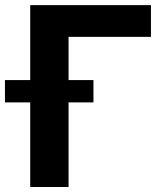

<svg xmlns="http://www.w3.org/2000/svg" viewBox="-74 -748 643 768"><path d="M46.9 -727.5H529.8V-600.6H200.2V-427.7H299.8V-338.4H200.2V0H46.9V-338.4H-54.2V-427.7H46.9Z"/></svg>

Font: Inter Tight Stencil
Style: Bold
Weight: 700
Designer: Rasmus Andersson
Foundry: rsms
Version: Version 3.004;Glyphs 3.1.2 (3151)